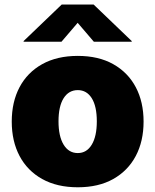

<svg xmlns="http://www.w3.org/2000/svg" viewBox="-20 -792 665 822"><path d="M313 9.8Q224.1 9.8 160.6 -25.6Q97.2 -61 63.7 -124.3Q30.3 -187.5 30.3 -271.5Q30.3 -355.5 63.7 -418.7Q97.2 -481.9 160.6 -517.3Q224.1 -552.7 313 -552.7Q401.9 -552.7 464.8 -517.3Q527.8 -481.9 561.3 -418.7Q594.7 -355.5 594.7 -271.5Q594.7 -187.5 561.3 -124.3Q527.8 -61 464.8 -25.6Q401.9 9.8 313 9.8ZM313 -136.7Q351.1 -136.7 372.8 -172.6Q394.5 -208.5 394.5 -272.5Q394.5 -336.9 372.8 -371.6Q351.1 -406.2 313 -406.2Q274.4 -406.2 252.4 -371.6Q230.5 -336.9 230.5 -272.5Q230.5 -208.5 252.4 -172.6Q274.4 -136.7 313 -136.7ZM243.2 -613.3H81.1V-616.2L244.1 -772.5H380.9L543.9 -616.2V-613.3H381.8L312.5 -694.3Z"/></svg>

Font: Inter Black
Style: Regular
Weight: 900
Designer: Rasmus Andersson
Foundry: rsms
Version: Version 4.000;git-a52131595